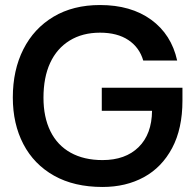

<svg xmlns="http://www.w3.org/2000/svg" viewBox="-20 -732 773 764"><path d="M388 12Q275 12 195 -33Q115 -78 73 -158.5Q31 -239 31 -344Q31 -453 73 -536Q115 -619 193 -665.5Q271 -712 378 -712Q501 -712 581.5 -653.5Q662 -595 685 -491H550Q535 -543 491 -572.5Q447 -602 378 -602Q308 -602 257 -570.5Q206 -539 179.5 -481.5Q153 -424 153 -343Q153 -266 180.5 -210Q208 -154 261 -124.5Q314 -95 388 -95Q479 -95 531.5 -146.5Q584 -198 585 -291H385V-383H706V-332Q706 -220 665 -143Q624 -66 552.5 -27Q481 12 388 12Z"/></svg>

Font: Host Grotesk Light SemiBold
Style: Regular
Weight: 600
Version: Version 1.003